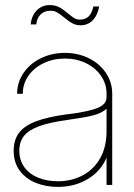

<svg xmlns="http://www.w3.org/2000/svg" viewBox="-20 -733 530 761"><path d="M34.2 -135.7Q34.2 -178.2 55.2 -206.3Q76.2 -234.4 122.8 -252.2Q169.4 -270 248 -280.3Q269.5 -283.2 290.5 -286.1Q328.1 -292.5 352.1 -299.8Q376 -307.1 389.2 -318.6Q402.3 -330.1 402.3 -347.7V-361.3Q402.3 -400.4 380.4 -432.4Q358.4 -464.4 320.6 -482.7Q282.7 -501 237.3 -501Q191.4 -501 153.1 -482.7Q114.7 -464.4 92.5 -432.4Q70.3 -400.4 70.3 -361.3H47.9Q47.9 -406.2 73 -443.4Q98.1 -480.5 141.6 -502Q185.1 -523.4 237.3 -523.4Q289.1 -523.4 332 -502.2Q375 -481 399.9 -443.8Q424.8 -406.7 424.8 -361.3V0H402.3V-106.4H401.4Q379.4 -54.2 327.6 -23.2Q275.9 7.8 209 7.8Q162.1 7.8 122.3 -8.1Q82.5 -23.9 58.3 -56.4Q34.2 -88.9 34.2 -135.7ZM402.3 -213.9V-301.8Q382.3 -284.2 350.3 -275.9Q318.4 -267.6 248 -257.8Q176.8 -248 135.5 -232.9Q94.2 -217.8 75.4 -194.6Q56.6 -171.4 56.6 -135.7Q56.6 -97.2 76.9 -69.8Q97.2 -42.5 131.8 -28.6Q166.5 -14.6 209 -14.6Q262.7 -14.6 306.6 -37.4Q350.6 -60.1 376.5 -105Q402.3 -149.9 402.3 -213.9ZM234.4 -663.6Q217.8 -677.2 206.3 -683.8Q194.8 -690.4 180.7 -690.4Q156.2 -690.4 141.1 -676Q126 -661.6 124 -636.2H101.6Q103.5 -658.2 113.5 -675.8Q123.5 -693.4 139.9 -703.1Q156.2 -712.9 176.8 -712.9Q198.7 -712.9 214.6 -704.3Q230.5 -695.8 249.5 -679.7Q264.6 -667 274.4 -661.1Q284.2 -655.3 296.4 -655.3Q317.9 -655.3 331.1 -667.7Q344.2 -680.2 350.1 -707.5H373Q369.1 -684.6 359.1 -667.7Q349.1 -650.9 334 -641.8Q318.8 -632.8 300.3 -632.8Q281.2 -632.8 266.8 -640.6Q252.4 -648.4 234.4 -663.6Z"/></svg>

Font: Intratopia Thin
Style: Regular
Weight: 100
Designer: Rasmus Andersson
Foundry: rsms
Version: Version 3.000;Glyphs 3.2.3 (3260)